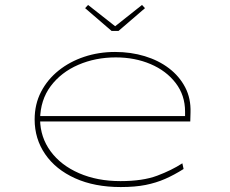

<svg xmlns="http://www.w3.org/2000/svg" viewBox="-20 -746 930 776"><path d="M468 10Q362 10 283.5 -25.5Q205 -61 162.5 -123Q120 -185 120 -263Q120 -325 146 -375Q172 -425 217 -461Q262 -497 320.5 -516.5Q379 -536 445 -536Q509 -536 565 -519Q621 -502 663 -470Q705 -438 728.5 -393Q752 -348 750 -291L749 -255H132V-277H738L728 -270V-295Q728 -361 690 -410.5Q652 -460 588.5 -487Q525 -514 448 -514Q366 -514 296.5 -484Q227 -454 185 -398Q143 -342 142 -263Q143 -191 184.5 -134.5Q226 -78 299.5 -46Q373 -14 467 -14Q557 -14 615.5 -36Q674 -58 717 -86L722 -63Q684 -39 647.5 -23Q611 -7 568.5 1.5Q526 10 468 10ZM431 -621 324 -713 336 -726 453 -634H438L554 -726L566 -713L459 -621Z"/></svg>

Font: Lexend Zetta Thin
Style: Regular
Weight: 250
Version: Version 1.007